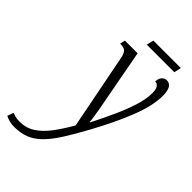

<svg xmlns="http://www.w3.org/2000/svg" viewBox="-402 -739 1069 1069"><g transform="rotate(45 133.0 -204.0)"><path d="M-68 240Q-108 240 -139 223L-126 187Q-116 191 -102 194.5Q-88 198 -66 198Q-17 198 22.5 172.5Q62 147 97 101Q132 55 168 -8L81 -452Q75 -482 63.5 -493.5Q52 -505 29 -505H21L28 -536H128L183 -241Q189 -213 194.5 -180.5Q200 -148 204.5 -120.5Q209 -93 210 -77H213Q246 -142 276 -207.5Q306 -273 324.5 -332Q343 -391 343 -437Q343 -494 308 -494Q309 -519 321 -532Q333 -545 350 -545Q395 -545 395 -467Q395 -389 353 -282.5Q311 -176 242 -50Q198 31 162.5 86.5Q127 142 92.5 176Q58 210 19.5 225Q-19 240 -68 240ZM130 -606 140 -648H356L347 -606Z"/></g></svg>

Font: Noto Serif ExtraCondensed Light
Style: Italic
Weight: 300
Width: 2
Italic angle: -12°
Designer: Monotype Design Team
Foundry: Monotype Imaging Inc.
Version: Version 2.014; ttfautohint (v1.8.4.7-5d5b)